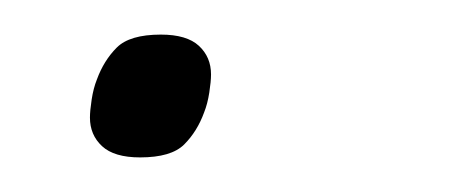

<svg xmlns="http://www.w3.org/2000/svg" viewBox="-20 -84 265 111"><path d="M61 7Q46 7 39 0.5Q32 -6 32 -16Q32 -20 33 -26.5Q34 -33 36 -38Q40 -49 47.5 -56.5Q55 -64 73 -64Q88 -64 95 -57.5Q102 -51 102 -41Q102 -37 101 -30.5Q100 -24 98 -19Q94 -8 86.5 -0.5Q79 7 61 7Z"/></svg>

Font: IBM Plex Sans Condensed ExtraLight
Style: Italic
Weight: 200
Width: 3
Italic angle: -11°
Designer: Mike Abbink, Paul van der Laan, Pieter van Rosmalen
Foundry: Bold Monday
Version: Version 1.3